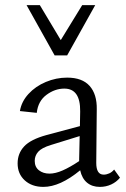

<svg xmlns="http://www.w3.org/2000/svg" viewBox="-20 -726 494 752"><path d="M294 -59Q215 6 150 6Q105 6 77 -19.5Q49 -45 49 -86Q49 -125 74.5 -152.5Q100 -180 162 -197L293 -232L294 -290Q295 -379 232 -379Q195 -379 162 -354.5Q129 -330 124 -284L58 -291Q64 -328 91.5 -358Q119 -388 159.5 -405Q200 -422 243 -422Q302 -422 331 -389.5Q360 -357 359 -298L357 -88Q357 -42 386 -42Q397 -42 408 -47Q419 -52 427 -62L450 -30Q436 -13 415.5 -3.5Q395 6 371 6Q341 6 321 -10.5Q301 -27 294 -59ZM84 -706H136L218 -569L302 -706H353L243 -509H194ZM174 -46Q197 -46 225.5 -58.5Q254 -71 290 -95V-101L292 -193L179 -158Q143 -147 129.5 -131.5Q116 -116 116 -96Q116 -72 132.5 -59Q149 -46 174 -46Z"/></svg>

Font: LXGW Bright TC
Style: Regular
Weight: 400
Designer: Christian Thalmann (Catharsis Fonts)
Foundry: LXGW / Christian Thalmann (Catharsis Fonts) / Fontworks Inc.
Version: Version 5.501